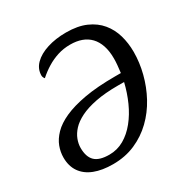

<svg xmlns="http://www.w3.org/2000/svg" viewBox="-166 -870 1001 1025"><g transform="rotate(-30 334.0 -357.5)"><path d="M243 10Q176 10 128.5 -8.5Q81 -27 55.5 -63.5Q30 -100 30 -153Q30 -187 42.5 -220.5Q55 -254 85 -285Q115 -316 167 -339.5Q219 -363 297 -377Q375 -391 485 -391H521Q524 -414 526 -436Q528 -458 528 -477Q528 -523 516.5 -557Q505 -591 483.5 -613.5Q462 -636 431.5 -647Q401 -658 362 -658Q321 -658 285 -646.5Q249 -635 217 -615.5Q185 -596 156 -570Q152 -574 149.5 -580Q147 -586 147 -591Q147 -632 177 -662Q207 -692 259 -708.5Q311 -725 375 -725Q447 -725 497 -703Q547 -681 578 -643.5Q609 -606 623 -557.5Q637 -509 637 -455Q637 -390 620 -323.5Q603 -257 570.5 -197Q538 -137 490 -90.5Q442 -44 380 -17Q318 10 243 10ZM251 -44Q300 -44 341.5 -68Q383 -92 416.5 -133.5Q450 -175 474 -228.5Q498 -282 512 -341H474Q394 -341 336 -329.5Q278 -318 239 -298.5Q200 -279 177.5 -254.5Q155 -230 145 -203.5Q135 -177 135 -152Q135 -97 162 -70.5Q189 -44 251 -44Z"/></g></svg>

Font: Noto Serif
Style: Italic
Weight: 400
Italic angle: -12°
Designer: Monotype Design Team
Foundry: Monotype Imaging Inc.
Version: Version 2.013